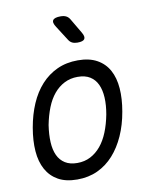

<svg xmlns="http://www.w3.org/2000/svg" viewBox="-88 -854 775 933"><g transform="rotate(-10 300.0 -387.5)"><path d="M218 10Q162 10 124.5 -11Q87 -32 66 -70Q45 -108 41 -160.5Q37 -213 48 -276Q59 -339 81.5 -391Q104 -443 138 -480.5Q172 -518 217.5 -539Q263 -560 320 -560Q376 -560 414 -539Q452 -518 472.5 -480.5Q493 -443 497 -391Q501 -339 490 -277Q479 -213 455.5 -160.5Q432 -108 398 -70Q364 -32 319 -11Q274 10 218 10ZM232 -69Q268 -69 297 -84Q326 -99 348.5 -126Q371 -153 386.5 -191.5Q402 -230 411 -277Q419 -322 417 -359.5Q415 -397 402.5 -424Q390 -451 366 -466Q342 -481 305 -481Q269 -481 239.5 -466Q210 -451 187.5 -424Q165 -397 150 -359Q135 -321 126 -275Q119 -229 121 -191Q123 -153 135.5 -126Q148 -99 172 -84Q196 -69 232 -69ZM291 -666 245 -738Q229 -762 237 -773.5Q245 -785 275 -785Q291 -785 302 -779.5Q313 -774 320 -762L363 -689Q376 -667 369 -656Q362 -645 334 -645Q319 -645 308.5 -650Q298 -655 291 -666Z"/></g></svg>

Font: Maple Mono NL Light
Style: Italic
Weight: 300
Italic angle: -10°
Monospace: yes
Designer: subframe7536
Version: Version 7.000